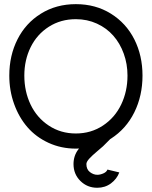

<svg xmlns="http://www.w3.org/2000/svg" viewBox="-20 -700 725 917"><path d="M549.8 123.5Q538.1 154.8 510 175.8Q481.9 196.8 444.3 196.8Q397 196.8 364 164.3Q331.1 131.8 331.1 83.5Q331.1 64 336.7 46.6Q342.3 29.3 353.5 14.4Q364.7 -0.5 373.8 -10Q382.8 -19.5 398.4 -33.4Q414.1 -47.4 419.9 -53.2L456.5 -89.8L508.8 -38.1L472.2 -1.5Q466.8 3.9 443.8 22.9Q420.9 42 406.7 57.4Q392.6 72.8 392.6 83.5Q392.6 108.9 409.4 121.8Q426.3 134.8 444.8 134.8Q458.5 134.8 473.6 128.2Q488.8 121.6 493.2 109.9ZM588.9 -338.9Q588.9 -394.5 571 -443.8Q553.2 -493.2 521.2 -529.5Q489.3 -565.9 442.9 -587.2Q396.5 -608.4 342.3 -608.4Q270 -608.4 213.4 -572.3Q156.7 -536.1 126.5 -474.9Q96.2 -413.6 96.2 -338.9Q96.2 -263.2 126.2 -200.4Q156.2 -137.7 213.1 -100.1Q270 -62.5 342.3 -62.5Q414.6 -62.5 471.7 -100.3Q528.8 -138.2 558.8 -200.9Q588.9 -263.7 588.9 -338.9ZM660.6 -338.9Q660.6 -242.7 621.6 -163.6Q582.5 -84.5 509.3 -37.4Q436 9.8 342.3 9.8Q272 9.8 211.9 -17.8Q151.9 -45.4 111.1 -92.5Q70.3 -139.6 47.4 -203.4Q24.4 -267.1 24.4 -338.9Q24.4 -434.6 63.5 -512Q102.5 -589.4 175.5 -634.8Q248.5 -680.2 342.3 -680.2Q436.5 -680.2 509.5 -634.8Q582.5 -589.4 621.6 -512Q660.6 -434.6 660.6 -338.9Z"/></svg>

Font: Eligible
Style: Regular
Weight: 500
Version: Version 1.1